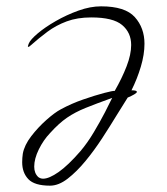

<svg xmlns="http://www.w3.org/2000/svg" viewBox="-20 -568 526 606"><path d="M138 18Q89 18 69.5 -2.5Q50 -23 50 -56Q50 -63 50.5 -69.5Q51 -76 52 -83Q57 -110 78.5 -138Q100 -166 126.5 -189.5Q153 -213 172 -223Q205 -241 242.5 -254Q280 -267 308.5 -274.5Q337 -282 342 -281Q365 -321 379.5 -358.5Q394 -396 394 -426Q394 -465 365.5 -489Q337 -513 268 -513Q224 -513 190.5 -500.5Q157 -488 130 -468Q103 -448 76 -424Q72 -420 69 -420Q68 -420 68 -420.5Q68 -421 68 -421Q68 -423 69 -425.5Q70 -428 71 -431Q76 -443 99 -462.5Q122 -482 156 -501.5Q190 -521 227.5 -534.5Q265 -548 299 -548Q375 -548 405.5 -514Q436 -480 436 -430Q436 -396 424.5 -357.5Q413 -319 395 -283Q412 -283 412 -278Q412 -275 403.5 -270Q395 -265 383 -260Q370 -240 349 -205.5Q328 -171 303 -132.5Q278 -94 250 -60Q222 -26 193.5 -4Q165 18 138 18ZM116 -4Q135 -4 165 -25Q195 -46 234 -91Q256 -117 276 -150.5Q296 -184 311.5 -214Q327 -244 334 -259Q284 -241 250.5 -227.5Q217 -214 191.5 -196.5Q166 -179 138 -148Q117 -126 102.5 -96.5Q88 -67 88 -42Q88 -21 101 -9Q108 -4 116 -4Z"/></svg>

Font: Grey Qo
Style: Regular
Weight: 400
Designer: Robert E. Leuschke
Foundry: Robert E. Leuschke
Version: Version 2.010